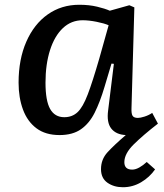

<svg xmlns="http://www.w3.org/2000/svg" viewBox="-20 -553 690 806"><path d="M230 14Q171 14 133 -14.5Q95 -43 76.5 -93Q58 -143 58 -206Q58 -304 90.5 -378Q123 -452 180.5 -492.5Q238 -533 313 -533Q354 -533 387.5 -525Q421 -517 441 -508L523 -531L544 -522L532 -99Q531 -76 536.5 -67Q542 -58 559 -58Q569 -58 586.5 -63.5Q604 -69 619 -79L643 -34Q581 14 541.5 53Q502 92 502 128Q502 159 535 159Q549 159 565 150Q581 141 596 127L631 158Q608 191 572.5 212Q537 233 496 233Q458 233 431 214Q404 195 404 157Q404 116 431.5 86Q459 56 508 14Q467 12 447 -13.5Q427 -39 434 -90L458 -285L448 -286L419 -189Q400 -125 377.5 -80Q355 -35 320 -10.5Q285 14 230 14ZM250 -61Q283 -61 305.5 -82Q328 -103 348.5 -157Q369 -211 397 -308L436 -447Q418 -455 385.5 -461.5Q353 -468 327 -468Q279 -468 244 -435Q209 -402 190 -342.5Q171 -283 171 -206Q171 -130 190.5 -95.5Q210 -61 250 -61Z"/></svg>

Font: Literata 7pt Medium
Style: Italic
Weight: 500
Italic angle: -2°
Designer: Latin by Veronika Burian and Jose Scaglione. Greek by Irene Vlachou. Cyrillic by Vera Evstafieva
Foundry: TypeTogether
Version: Version 3.002